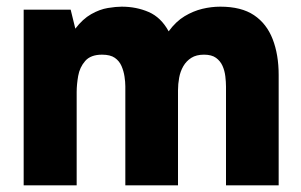

<svg xmlns="http://www.w3.org/2000/svg" viewBox="-20 -556 903 576"><path d="M51 0V-527H192L206 -470Q228 -499 253.5 -513.5Q279 -528 303.5 -532Q328 -536 345 -536Q389 -536 426 -520Q463 -504 486 -462Q508 -492 534 -507.5Q560 -523 587 -529.5Q614 -536 641 -536Q704 -536 742 -510.5Q780 -485 798 -438.5Q816 -392 816 -331V0H658V-296Q658 -310 656 -327Q654 -344 647.5 -358.5Q641 -373 628 -382.5Q615 -392 592 -392Q569 -392 554 -382.5Q539 -373 530 -357.5Q521 -342 517.5 -323Q514 -304 514 -285V0H356V-297Q356 -310 353.5 -326.5Q351 -343 344.5 -358Q338 -373 324.5 -382.5Q311 -392 286 -392Q252 -392 235.5 -373Q219 -354 214.5 -328Q210 -302 210 -280V0Z"/></svg>

Font: Onest ExtraBold
Style: Regular
Weight: 800
Designer: Dmitri Voloshin, Andrey Kudryavtsev
Foundry: Dmitri Voloshin, Andrey Kudryavtsev
Version: Version 1.000;gftools[0.9.33]